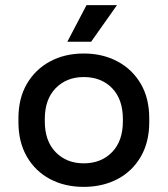

<svg xmlns="http://www.w3.org/2000/svg" viewBox="-20 -716 655 750"><path d="M307 14Q233 14 175.5 -16.5Q118 -47 85 -104Q52 -161 52 -239V-254Q52 -332 85 -388.5Q118 -445 175.5 -476Q233 -507 307 -507Q381 -507 439 -476Q497 -445 530 -388.5Q563 -332 563 -254V-239Q563 -161 530 -104Q497 -47 439 -16.5Q381 14 307 14ZM307 -78Q375 -78 417.5 -121.5Q460 -165 460 -242V-251Q460 -328 418 -371.5Q376 -415 307 -415Q240 -415 197.5 -371.5Q155 -328 155 -251V-242Q155 -165 197.5 -121.5Q240 -78 307 -78ZM243 -553 318 -696H437L336 -553Z"/></svg>

Font: Space Grotesk Medium
Style: Regular
Weight: 500
Designer: Florian Karsten
Foundry: Florian Karsten
Version: Version 2.000